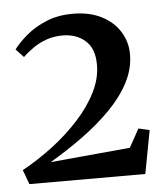

<svg xmlns="http://www.w3.org/2000/svg" viewBox="-42 -941 485 556"><g transform="rotate(-5 200.5 -663.0)"><path d="M6 -464.5Q52.5 -490 95.8 -523Q139 -556 173.2 -593.8Q207.5 -631.5 227.2 -671.5Q247 -711.5 246.5 -751Q246.5 -797 220.5 -820Q194.5 -843 154.5 -843Q130 -843 108.8 -835.8Q87.5 -828.5 70 -816.5Q52.5 -804.5 38 -790.5L15.5 -814.5Q31 -835 55.2 -855.2Q79.5 -875.5 113 -889.2Q146.5 -903 189 -903Q238.5 -903 273.2 -885Q308 -867 326.2 -837.2Q344.5 -807.5 344.5 -772Q344.5 -730 324 -690.5Q303.5 -651 267.5 -614.2Q231.5 -577.5 185.5 -544Q139.5 -510.5 88.5 -480.5L320.5 -502L350 -555.5L382 -548L358.5 -422.5H21.5Z"/></g></svg>

Font: Merriweather 96pt Medium
Style: Regular
Weight: 500
Version: Version 2.100